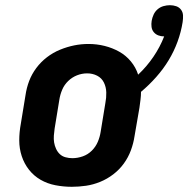

<svg xmlns="http://www.w3.org/2000/svg" viewBox="-20 -710 724 738"><path d="M256 8Q224 8 193 2Q162 -4 136 -19Q110 -34 91.5 -57.5Q73 -81 63.5 -110Q54 -139 54 -170.5Q54 -202 60 -234L78 -344Q82 -372 92 -398.5Q102 -425 119.5 -448.5Q137 -472 160.5 -490Q184 -508 211 -519Q238 -530 265 -535.5Q292 -541 320 -541Q352 -541 382 -533.5Q412 -526 438 -511.5Q464 -497 483 -474Q502 -451 511 -423Q544 -454 569.5 -491.5Q595 -529 611 -570Q599 -570 588.5 -574Q578 -578 571 -586.5Q564 -595 562.5 -606.5Q561 -618 563 -630Q565 -642 570.5 -654Q576 -666 586 -674.5Q596 -683 608.5 -686.5Q621 -690 633 -690Q646 -690 657.5 -686Q669 -682 676 -672.5Q683 -663 683.5 -650.5Q684 -638 682 -625Q676 -587 662.5 -550Q649 -513 628.5 -479Q608 -445 580.5 -414Q553 -383 522 -357Q522 -342 520 -326.5Q518 -311 516 -296L497 -186Q493 -159 483 -132Q473 -105 456 -81.5Q439 -58 415.5 -40Q392 -22 365 -11Q338 0 310.5 4Q283 8 256 8ZM258 -102Q278 -102 298 -109Q318 -116 333 -131Q348 -146 356 -165Q364 -184 367 -204L385 -314Q389 -334 388.5 -354.5Q388 -375 379.5 -392.5Q371 -410 353.5 -419Q336 -428 315 -428Q295 -428 276 -420.5Q257 -413 242 -398.5Q227 -384 219 -365Q211 -346 208 -326L190 -216Q188 -203 187 -189Q186 -175 188 -162.5Q190 -150 195.5 -138Q201 -126 210 -117.5Q219 -109 232 -105.5Q245 -102 258 -102Z"/></svg>

Font: Iosevka Slab XBdExObl
Style: Regular
Weight: 800
Width: 7
Italic angle: -9°
Monospace: yes
Designer: Belleve Invis
Foundry: Belleve Invis
Version: Version 11.1.0; ttfautohint (v1.8.3)